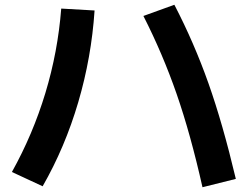

<svg xmlns="http://www.w3.org/2000/svg" viewBox="-20 -763 1040 806"><path d="M582 -696 712 -743Q795 -583 855 -413.5Q915 -244 970 -12L830 23Q780 -200 721.5 -368.5Q663 -537 582 -696ZM237 -727 377 -719Q364 -523 308.5 -334Q253 -145 159 19L30 -41Q118 -199 170.5 -372.5Q223 -546 237 -727Z"/></svg>

Font: Enso
Style: Bold
Weight: 700
Designer: Coji Morishita
Foundry: UNDERFOREST DESIGN
Version: Version 1.000